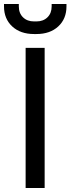

<svg xmlns="http://www.w3.org/2000/svg" viewBox="-44 -939 352 959"><path d="M84 -700H179V0H84ZM-24 -907V-919H50V-907Q50 -873 71 -852.5Q92 -832 126 -832H138Q172 -832 193 -852.5Q214 -873 214 -907V-919H288V-907Q288 -845 247 -807Q206 -769 138 -769H126Q58 -769 17 -807Q-24 -845 -24 -907Z"/></svg>

Font: Bai Jamjuree Medium
Style: Regular
Weight: 500
Version: Version 1.000; ttfautohint (v1.6)